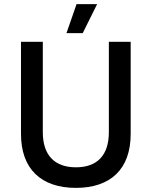

<svg xmlns="http://www.w3.org/2000/svg" viewBox="-20 -903 737 933"><path d="M452 -883H352L303 -742H382ZM349 10C517 10 615 -81 615 -252V-700H509V-261C509 -147 451 -90 349 -90C247 -90 188 -147 188 -261V-700H82V-252C82 -83 179 10 349 10Z"/></svg>

Font: Fixel Text Medium
Style: Regular
Weight: 500
Width: 4
Designer: AlfaBravo + MacPaw
Foundry: Kyrylo Tkachov, Marchela Mozhyna, Serhii Makarenko, Maria Weinstein, Zakhar Kryvoshyya
Version: Version 1.211